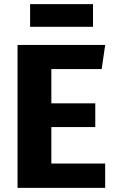

<svg xmlns="http://www.w3.org/2000/svg" viewBox="-20 -911 566 931"><path d="M431 -781H126V-891H431ZM490 -693 473 -576H229V-410H442V-295H229V-118H490V0H65V-693Z"/></svg>

Font: Fira Sans
Style: Bold
Weight: 700
Designer: bBox Type GmbH & Carrois Corporate GbR & Edenspiekermann AG
Foundry: bBox Type GmbH & Carrois Corporate GbR & Edenspiekermann AG
Version: Version 4.301;PS 004.301;hotconv 1.0.88;makeotf.lib2.5.64775